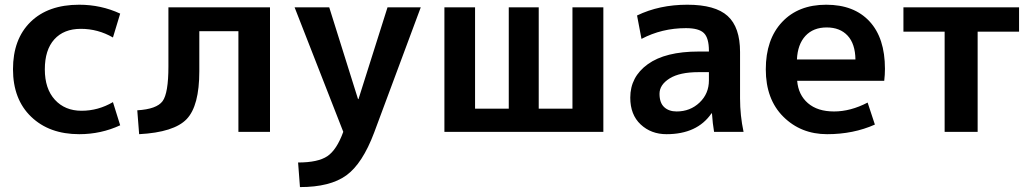

<svg xmlns="http://www.w3.org/2000/svg" viewBox="-20 -550 4310 801"><path d="M310.5 -530.3Q401.4 -530.3 481.4 -493.2L451.2 -393.6Q388.7 -429.7 317.4 -429.7Q246.1 -429.7 206.5 -385.7Q167 -341.8 167 -260.7Q167 -179.7 209 -133.8Q251 -87.9 320.3 -87.9Q389.6 -87.9 451.2 -124L481.4 -27.3Q401.4 9.8 310.5 9.8Q185.5 9.8 109.9 -63Q34.2 -135.7 34.2 -261.2Q34.2 -386.7 107.4 -458.5Q180.7 -530.3 310.5 -530.3Z M552.7 -89.8Q633.8 -94.7 658.2 -127.9Q682.6 -161.1 682.6 -272.5V-519.5H1106.4V0H974.6V-419.9H811.5V-252.9Q811.5 -108.4 758.8 -53.2Q706.1 2 560.5 9.8Z M1209 -519.5H1353.5L1473.6 -136.7H1475.6L1596.7 -519.5H1735.4L1541 2.9Q1492.2 132.8 1424.8 181.6Q1357.4 230.5 1231.4 230.5L1223.6 127.9Q1306.6 127.9 1345.7 101.6Q1384.8 75.2 1412.1 0Z M1834 0V-519.5H1961.9V-96.7H2102.5V-519.5H2227.5V-96.7H2368.2V-519.5H2497.1V0Z M2609.4 -142.6Q2609.4 -229.5 2682.6 -282.2Q2755.9 -335 2894.5 -335H2937.5V-337.9Q2937.5 -391.6 2916.5 -412.1Q2895.5 -432.6 2841.8 -432.6Q2741.2 -432.6 2656.2 -387.7L2637.7 -485.4Q2730.5 -530.3 2847.2 -530.3Q2963.9 -530.3 3015.6 -483.4Q3067.4 -436.5 3067.4 -333V-139.6Q3067.4 -68.4 3082 0H2959Q2953.1 -34.2 2950.2 -77.1H2948.2Q2888.7 9.8 2760.7 9.8Q2696.3 9.8 2652.8 -30.8Q2609.4 -71.3 2609.4 -142.6ZM2802.7 -85Q2859.4 -85 2898.4 -122.1Q2937.5 -159.2 2937.5 -214.8V-249H2894.5Q2815.4 -249 2773.4 -222.7Q2731.4 -196.3 2731.4 -158.7Q2731.4 -121.1 2751 -103Q2770.5 -85 2802.7 -85Z M3671.9 -262.7Q3671.9 -238.3 3668.9 -212.9H3305.7Q3310.5 -154.3 3350.6 -119.6Q3390.6 -85 3459.5 -85Q3528.3 -85 3599.6 -122.1L3629.9 -30.3Q3540 9.8 3430.7 9.8Q3321.3 9.8 3248 -63Q3174.8 -135.7 3174.8 -260.7Q3174.8 -385.7 3242.7 -458Q3310.5 -530.3 3426.8 -530.3Q3543 -530.3 3607.4 -460.9Q3671.9 -391.6 3671.9 -262.7ZM3304.7 -301.8H3548.8Q3547.9 -367.2 3516.1 -401.4Q3484.4 -435.5 3428.7 -435.5Q3373 -435.5 3340.3 -400.4Q3307.6 -365.2 3304.7 -301.8Z M3749 -418V-519.5H4231.4V-418H4058.6V0H3920.9V-418Z"/></svg>

Font: GenEi M Gothic v2 Bold
Style: Regular
Weight: 700
Version: Version 2.0